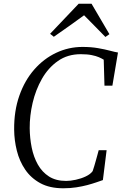

<svg xmlns="http://www.w3.org/2000/svg" viewBox="-20 -1003 656 1031"><path d="M320 8Q247 8 196.8 -19.2Q146.5 -46.5 115.5 -92Q84.5 -137.5 70.5 -193.5Q56.5 -249.5 56 -306.5Q55 -407 83.8 -489Q112.5 -571 163.8 -629.5Q215 -688 281.8 -719.5Q348.5 -751 423 -751Q469 -751 506.2 -744.5Q543.5 -738 570.5 -730.8Q597.5 -723.5 613.5 -721L583.5 -543H541L537 -682.5Q526.5 -689 511 -695.8Q495.5 -702.5 472 -707.2Q448.5 -712 413.5 -712Q343 -712 291 -675.5Q239 -639 205.2 -579.8Q171.5 -520.5 155.2 -450.8Q139 -381 139.5 -314.5Q140 -261.5 150.2 -210.8Q160.5 -160 183.2 -119.5Q206 -79 243.2 -55.2Q280.5 -31.5 335 -31.5Q358.5 -31.5 387.2 -37.8Q416 -44 440.8 -55.8Q465.5 -67.5 477.5 -84Q482 -97 486.2 -111.2Q490.5 -125.5 494.5 -140Q498.5 -154.5 502.5 -168.8Q506.5 -183 510 -196.5H552.5L532.5 -36Q518.5 -31 497.2 -23.8Q476 -16.5 449 -9.2Q422 -2 389.5 3Q357 8 320 8ZM249 -821.5 402.5 -983H471.5L567.5 -819.5L546 -804.5Q518 -833.5 489.2 -862.5Q460.5 -891.5 431.5 -921Q393.5 -893 353.5 -864.8Q313.5 -836.5 269 -805.5Z"/></svg>

Font: Merriweather 72pt Light
Style: Italic
Weight: 300
Italic angle: -7.8°
Version: Version 2.101